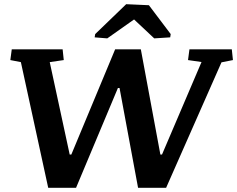

<svg xmlns="http://www.w3.org/2000/svg" viewBox="-20 -896 1131 916"><path d="M79.6 -599.6 29.3 -609.4 36.1 -660.6H278.8L284.2 -609.4L217.3 -599.6L312.5 -158.7H320.3L529.3 -660.6H651.9L745.1 -158.7H752.9L941.4 -600.1L877 -609.4L883.8 -660.6H1085.9L1091.3 -609.4L1036.6 -598.6L772.5 0H638.7L550.3 -476.1H542.5L342.8 0H210ZM792 -717.8 715.8 -712.9 619.6 -803.2 491.7 -712.9 431.6 -717.8 434.1 -733.4 582 -876 690.4 -871.1 794.4 -733.4Z"/></svg>

Font: Noticia Text
Style: Bold Italic
Weight: 700
Italic angle: -8°
Designer: JM Sole
Foundry: JM Sole
Version: Version 1.003